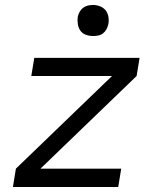

<svg xmlns="http://www.w3.org/2000/svg" viewBox="-20 -753 640 773"><path d="M32 0 44 -74 431 -447H106L118 -520H542L530 -447L143 -74H468L456 0ZM354 -608Q340 -608 326 -613Q312 -618 304 -629Q296 -640 293.5 -655Q291 -670 293 -685Q295 -695 300.5 -705Q306 -715 314.5 -721.5Q323 -728 333.5 -730.5Q344 -733 355 -733Q369 -733 383 -727.5Q397 -722 405.5 -711Q414 -700 416.5 -685Q419 -670 416 -655Q414 -645 408.5 -635Q403 -625 394.5 -618.5Q386 -612 375.5 -610Q365 -608 354 -608Z"/></svg>

Font: Iosevka Extended
Style: Italic
Weight: 400
Width: 7
Italic angle: -9°
Monospace: yes
Designer: Belleve Invis
Foundry: Belleve Invis
Version: Version 32.5.0; ttfautohint (v1.8.4)